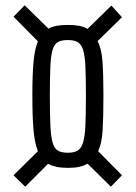

<svg xmlns="http://www.w3.org/2000/svg" viewBox="-20 -708 511 724"><path d="M75 -4 31 -47 123 -138Q111 -167 106.5 -217Q102 -267 102 -349Q102 -426 106.5 -475Q111 -524 123 -552L31 -645L73 -688L163 -600Q175 -607 193 -610.5Q211 -614 236 -614Q261 -614 279 -610.5Q297 -607 310 -599L400 -687L440 -643L348 -553Q363 -525 366.5 -476.5Q370 -428 370 -349Q370 -267 367 -217Q364 -167 350 -138L440 -47L398 -4L310 -91Q297 -83 279 -79Q261 -75 236 -75Q211 -75 193 -79Q175 -83 161 -90ZM236 -132Q259 -132 272.5 -140Q286 -148 293 -170Q300 -192 302 -235Q304 -278 304 -349Q304 -417 302 -458.5Q300 -500 293 -521Q286 -542 272.5 -549.5Q259 -557 236 -557Q212 -557 198.5 -549.5Q185 -542 178.5 -521Q172 -500 170 -458.5Q168 -417 168 -349Q168 -278 170 -235Q172 -192 178.5 -170Q185 -148 198.5 -140Q212 -132 236 -132Z"/></svg>

Font: Saira UltraCondensed Medium
Style: Regular
Weight: 500
Width: 1
Designer: Hector Gatti with collaboration of the Omnibus-Type team
Foundry: Omnibus-Type
Version: Version 1.101